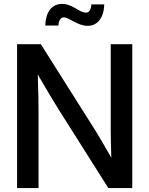

<svg xmlns="http://www.w3.org/2000/svg" viewBox="-20 -951 755 971"><path d="M66.4 -727.5V0H174.8V-393.6C174.8 -425.8 174.3 -488.8 170.9 -574.2C219.2 -491.2 258.8 -425.3 279.3 -393.1L527.8 0H648.9V-727.5H540V-294.4C540 -268.1 541 -206.1 543 -153.3C513.7 -205.1 481.4 -260.3 464.4 -287.6L186.5 -727.5ZM423.3 -820.3C473.6 -820.3 505.4 -861.8 507.3 -928.7H442.4C439.5 -900.4 431.6 -887.2 413.6 -887.2C380.9 -887.2 347.7 -931.2 293.9 -931.2C239.7 -931.2 210.9 -887.2 209 -821.8H275.4C276.4 -843.3 284.7 -863.3 302.7 -863.3C329.1 -863.3 371.6 -820.3 423.3 -820.3Z"/></svg>

Font: Inteeer Medium
Style: Regular
Weight: 500
Designer: Rasmus Andersson
Foundry: rsms
Version: Version 4.001;Glyphs 3.4 (3402)